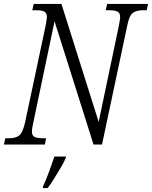

<svg xmlns="http://www.w3.org/2000/svg" viewBox="-39 -734 772 975"><path d="M-19 0 -12 -32H7Q40 -32 58 -45.5Q76 -59 88 -111L193 -605Q195 -619 197 -629.5Q199 -640 199 -647Q199 -669 185.5 -675.5Q172 -682 145 -682H125L132 -714H273L462 -115L565 -605Q567 -618 569 -629Q571 -640 571 -647Q571 -669 557 -675.5Q543 -682 517 -682H498L505 -714H713L706 -682H687Q654 -682 635.5 -668.5Q617 -655 607 -603L479 0H436L238 -626L130 -111Q123 -79 123 -67Q123 -45 137 -38.5Q151 -32 176 -32H195L189 0ZM180 211Q195 179 210.5 137Q226 95 237 61H296L295 68Q288 86 271 115Q254 144 235.5 173.5Q217 203 203 221H179Z"/></svg>

Font: Noto Serif Condensed Light
Style: Italic
Weight: 300
Width: 3
Italic angle: -12°
Designer: Monotype Design Team
Foundry: Monotype Imaging Inc.
Version: Version 2.014; ttfautohint (v1.8.4.7-5d5b)